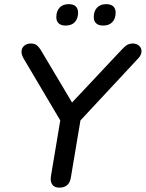

<svg xmlns="http://www.w3.org/2000/svg" viewBox="-20 -884 692 912"><path d="M222.2 -48.7 272.2 -347.5 282.5 -284.7 91.1 -607.9Q81.1 -625.7 82.4 -641.6Q83.6 -657.6 95.8 -667.4Q108 -677.3 126.7 -677.3Q143.5 -677.3 154.2 -669.4Q165 -661.5 176.9 -641.2L331.4 -381.7H307.9L557.7 -647.7Q573.1 -664.4 584.3 -670.8Q595.6 -677.3 611.4 -677.3Q629 -677.3 640.8 -666.6Q652.5 -656 652.2 -639.7Q651.9 -623.4 637.7 -607.9L336.7 -284.7L368.1 -347.5L316.5 -40.3Q309.1 7.3 261.5 7.3Q238.4 7.3 228 -7.7Q217.7 -22.7 222.2 -48.7ZM425.4 -802.8Q425.4 -831.1 440.9 -847.7Q456.5 -864.3 484.4 -864.3Q506.2 -864.3 517.8 -853.9Q529.3 -843.4 529.3 -824.1Q529.3 -795.7 513.8 -779.2Q498.3 -762.6 470.3 -762.6Q448.5 -762.6 436.9 -773Q425.4 -783.4 425.4 -802.8ZM247.5 -802.8Q247.5 -831.1 263 -847.7Q278.5 -864.3 306.5 -864.3Q328.3 -864.3 339.5 -853.9Q350.8 -843.4 350.8 -824.1Q350.8 -795.7 335.5 -779.2Q320.1 -762.6 291.5 -762.6Q270.2 -762.6 258.8 -773Q247.5 -783.4 247.5 -802.8Z"/></svg>

Font: SN Pro Thin
Style: Italic
Weight: 200
Italic angle: -9°
Designer: Tobias Whetton
Foundry: Supernotes
Version: Version 1.003;Glyphs 3.3 (3324)